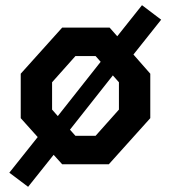

<svg xmlns="http://www.w3.org/2000/svg" viewBox="-20 -634 660 741"><path d="M88.5 87 187 -36.5 220 0H400L560 -178V-349.5L495 -423.5L602 -558L528 -614L432.5 -494L403 -527.5H220L60 -349.5V-178L125.5 -105L16 32.5ZM271 -110 250 -133.5 415.5 -343 439 -316.5V-211L349 -110ZM181 -211V-316.5L271 -417.5H349L368.5 -395.5L203 -186Z"/></svg>

Font: Monaspace Krypton SemiBold
Style: Regular
Weight: 600
Designer: Riley Cran & the Lettermatic Team
Foundry: Lettermatic
Version: Version 1.200 (Monaspace Krypton)